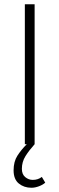

<svg xmlns="http://www.w3.org/2000/svg" viewBox="-20 -679 280 904"><path d="M128 205Q93 205 68.5 185Q44 165 44 123Q44 82 62 54Q80 26 106 0H97V-659H143V0Q117 29 100 56Q83 83 83 116Q83 142 99 155Q115 168 134 168Q159 168 177 154L193 181Q182 191 163.5 198Q145 205 128 205Z"/></svg>

Font: hySource Sans Pro Light
Style: Regular
Weight: 300
Designer: Paul D. Hunt
Foundry: Adobe Systems Incorporated
Version: Version 2.021;PS 2.000;hotconv 1.0.86;makeotf.lib2.5.63406